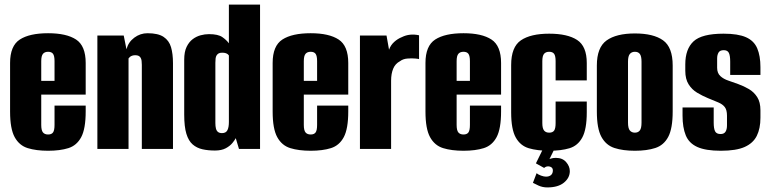

<svg xmlns="http://www.w3.org/2000/svg" viewBox="-20 -650 3358 838"><path d="M190 8Q138 8 101 -3.5Q64 -15 44 -51.5Q24 -88 24 -163V-375Q24 -450 66.5 -477.5Q109 -505 190 -505Q270 -505 312 -477.5Q354 -450 354 -375V-237H160V-105Q160 -81 167.5 -72Q175 -63 190 -63Q205 -63 211.5 -72Q218 -81 218 -105V-189H354V-164Q354 -88 334.5 -51.5Q315 -15 278.5 -3.5Q242 8 190 8ZM160 -297H218V-383Q218 -406 211.5 -415Q205 -424 190 -424Q175 -424 167.5 -415Q160 -406 160 -383Z M405 0V-495H520L532 -435Q540 -466 566 -485.5Q592 -505 624 -505Q670 -505 694 -489Q718 -473 726.5 -444Q735 -415 735 -374V0H599V-367Q599 -377 598 -384.5Q597 -392 594 -397.5Q591 -403 585.5 -406Q580 -409 570 -409Q563 -409 557 -407Q551 -405 547 -401.5Q543 -398 541 -395V0Z M918 7Q888 7 863.5 1.5Q839 -4 821 -19.5Q803 -35 793.5 -66Q784 -97 784 -150V-389Q784 -424 794.5 -445.5Q805 -467 821 -479Q837 -491 855.5 -496Q874 -501 892 -501Q932 -501 950.5 -488Q969 -475 979 -461V-630H1115V0H1023L1009 -47Q1005 -39 994.5 -26Q984 -13 965.5 -3Q947 7 918 7ZM949 -69Q958 -69 964 -72.5Q970 -76 973 -82.5Q976 -89 977.5 -97.5Q979 -106 979 -118V-408Q978 -410 974.5 -413Q971 -416 965 -418Q959 -420 950 -420Q940 -420 934.5 -417Q929 -414 925.5 -408.5Q922 -403 921 -395Q920 -387 920 -376V-113Q920 -99 922.5 -89Q925 -79 931.5 -74Q938 -69 949 -69Z M1336 8Q1284 8 1247 -3.5Q1210 -15 1190 -51.5Q1170 -88 1170 -163V-375Q1170 -450 1212.5 -477.5Q1255 -505 1336 -505Q1416 -505 1458 -477.5Q1500 -450 1500 -375V-237H1306V-105Q1306 -81 1313.5 -72Q1321 -63 1336 -63Q1351 -63 1357.5 -72Q1364 -81 1364 -105V-189H1500V-164Q1500 -88 1480.5 -51.5Q1461 -15 1424.5 -3.5Q1388 8 1336 8ZM1306 -297H1364V-383Q1364 -406 1357.5 -415Q1351 -424 1336 -424Q1321 -424 1313.5 -415Q1306 -406 1306 -383Z M1551 0V-495H1667L1678 -433Q1685 -453 1700.5 -467Q1716 -481 1734 -488Q1768 -505 1809 -496V-392Q1808 -393 1793 -394.5Q1778 -396 1758.5 -394.5Q1739 -393 1726 -383Q1705 -372 1696 -350Q1687 -328 1687 -298V0Z M2003 8Q1951 8 1914 -3.5Q1877 -15 1857 -51.5Q1837 -88 1837 -163V-375Q1837 -450 1879.5 -477.5Q1922 -505 2003 -505Q2083 -505 2125 -477.5Q2167 -450 2167 -375V-237H1973V-105Q1973 -81 1980.5 -72Q1988 -63 2003 -63Q2018 -63 2024.5 -72Q2031 -81 2031 -105V-189H2167V-164Q2167 -88 2147.5 -51.5Q2128 -15 2091.5 -3.5Q2055 8 2003 8ZM1973 -297H2031V-383Q2031 -406 2024.5 -415Q2018 -424 2003 -424Q1988 -424 1980.5 -415Q1973 -406 1973 -383Z M2377 8Q2325 8 2288 -3Q2251 -14 2231 -50Q2211 -86 2211 -159V-366Q2211 -445 2253.5 -474Q2296 -503 2377 -503Q2457 -503 2499 -475.5Q2541 -448 2541 -375V-299H2405V-383Q2405 -406 2398.5 -415Q2392 -424 2377 -424Q2362 -424 2354.5 -415Q2347 -406 2347 -383V-113Q2347 -90 2354.5 -80.5Q2362 -71 2377 -71Q2392 -71 2398.5 -80Q2405 -89 2405 -113V-207H2541V-160Q2541 -86 2521.5 -50Q2502 -14 2465.5 -3Q2429 8 2377 8ZM2369 168Q2348 168 2330.5 160Q2313 152 2306 148L2322 106Q2329 112 2341.5 116.5Q2354 121 2363 121Q2377 121 2385 114Q2393 107 2393 94Q2393 85 2387 80.5Q2381 76 2373 76Q2367 76 2362.5 78Q2358 80 2355 83L2319 63L2350 0H2400L2374 53L2367 49Q2373 46 2383 42.5Q2393 39 2406 39Q2435 39 2451 57.5Q2467 76 2467 97Q2467 126 2441.5 147Q2416 168 2369 168Z M2751 8Q2699 8 2662 -4Q2625 -16 2605 -52.5Q2585 -89 2585 -163V-364Q2585 -443 2627.5 -473.5Q2670 -504 2751 -504Q2832 -504 2874 -474Q2916 -444 2916 -364V-164Q2916 -89 2896.5 -52.5Q2877 -16 2840 -4Q2803 8 2751 8ZM2751 -71Q2765 -71 2772.5 -80.5Q2780 -90 2780 -115V-381Q2780 -404 2773 -414Q2766 -424 2751 -424Q2737 -424 2729 -414.5Q2721 -405 2721 -381V-115Q2721 -90 2729 -80.5Q2737 -71 2751 -71Z M3126 8Q3060 8 3023.5 -8.5Q2987 -25 2973 -59.5Q2959 -94 2959 -145V-181H3095V-115Q3095 -89 3101 -77Q3107 -65 3125 -65Q3140 -65 3146.5 -75Q3153 -85 3153 -103V-145Q3153 -170 3143.5 -182.5Q3134 -195 3115 -203Q3096 -211 3069 -222Q3045 -232 3022.5 -245.5Q3000 -259 2985.5 -282Q2971 -305 2971 -341V-369Q2971 -436 3007 -469.5Q3043 -503 3138 -503Q3201 -503 3236 -487.5Q3271 -472 3285 -439Q3299 -406 3299 -357V-323H3167V-381Q3167 -408 3161 -419.5Q3155 -431 3139 -431Q3122 -431 3116 -420.5Q3110 -410 3110 -395V-354Q3110 -331 3124 -318Q3138 -305 3159.5 -298Q3181 -291 3202 -283Q3227 -274 3249 -261Q3271 -248 3285 -226Q3299 -204 3299 -169V-136Q3299 -89 3283 -57Q3267 -25 3230 -8.5Q3193 8 3126 8Z"/></svg>

Font: Alumni Sans ExtraBold
Style: Regular
Weight: 800
Designer: Robert E. Leuschke
Foundry: Robert E. Leuschke
Version: Version 1.018